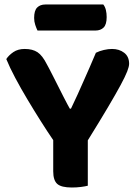

<svg xmlns="http://www.w3.org/2000/svg" viewBox="-20 -828 609 855"><path d="M555 -544Q555 -532 546.5 -510Q538 -488 517 -449Q496 -410 460.5 -350Q425 -290 371 -203V-1Q360 2 340.5 4.5Q321 7 300 7Q253 7 235 -9Q217 -25 217 -65V-204Q191 -242 161 -289.5Q131 -337 102 -385.5Q73 -434 48 -481Q23 -528 8 -565Q19 -582 39.5 -596Q60 -610 90 -610Q125 -610 147 -595.5Q169 -581 189 -541Q191 -538 199 -522.5Q207 -507 217.5 -486.5Q228 -466 240 -442Q252 -418 262.5 -397.5Q273 -377 281 -362Q289 -347 291 -344H296Q312 -377 325.5 -407Q339 -437 352 -466.5Q365 -496 378.5 -526.5Q392 -557 407 -593Q423 -601 442.5 -605.5Q462 -610 479 -610Q511 -610 533 -593Q555 -576 555 -544ZM147 -692Q142 -702 137 -717Q132 -732 132 -748Q132 -781 145.5 -794.5Q159 -808 182 -808H440Q448 -798 451.5 -783.5Q455 -769 455 -752Q455 -719 441.5 -705.5Q428 -692 405 -692Z"/></svg>

Font: Baloo Tammudu 2
Style: Bold
Weight: 700
Designer: Maithili Shingre, Omkar Shende and Ek Type
Foundry: Ek Type
Version: Version 1.640;hotconv 1.0.111;makeotfexe 2.5.65597; ttfautoh